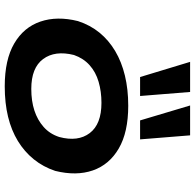

<svg xmlns="http://www.w3.org/2000/svg" viewBox="-26 -786 822 810"><g transform="rotate(90 385.0 -381.0)"><path d="M344 10Q232 10 163.5 -30Q95 -70 71 -140.5Q47 -211 69 -299Q86 -351 118 -390Q150 -429 195.5 -456Q241 -483 299 -497Q357 -511 426 -511Q538 -511 606.5 -471Q675 -431 699 -361.5Q723 -292 701 -203Q684 -152 652 -112.5Q620 -73 575 -45.5Q530 -18 472.5 -4Q415 10 344 10ZM355 -102Q406 -102 446 -115Q486 -128 515.5 -154Q545 -180 558 -220Q579 -299 541.5 -348.5Q504 -398 414 -398Q366 -398 325 -386Q284 -374 255 -348Q226 -322 212 -282Q192 -202 229 -152Q266 -102 355 -102ZM488 -561 425 -772H551L568 -561ZM305 -561 241 -772H368L385 -561Z"/></g></svg>

Font: Nunito Sans 7pt Expanded
Style: Bold Italic
Weight: 700
Width: 7
Italic angle: -9°
Designer: Vernon Adams
Foundry: Vernon Adams
Version: Version 3.101;gftools[0.9.27]